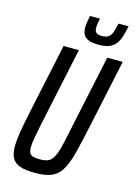

<svg xmlns="http://www.w3.org/2000/svg" viewBox="-131 -950 732 1028"><g transform="rotate(15 234.5 -436.0)"><path d="M167 8Q116 8 85.5 -2.5Q55 -13 41.5 -37Q28 -61 28 -100Q28 -136 36 -184.5Q44 -233 58 -299L141 -688H226L135 -260Q124 -208 118 -174Q112 -140 112 -119Q112 -99 118 -88Q124 -77 137.5 -73Q151 -69 174 -69Q202 -69 219 -76Q236 -83 248 -103Q260 -123 270 -161Q280 -199 292 -260L383 -688H469L386 -299Q370 -225 357 -171.5Q344 -118 329 -83.5Q314 -49 293.5 -29Q273 -9 242.5 -0.5Q212 8 167 8ZM320 -743Q284 -743 263.5 -751.5Q243 -760 235 -776Q227 -792 227 -813Q227 -827 229.5 -844Q232 -861 236 -880H291Q288 -864 286 -851Q284 -838 284 -827Q284 -811 292.5 -802Q301 -793 324 -793Q350 -793 362.5 -803Q375 -813 381.5 -832.5Q388 -852 394 -880H450Q444 -850 436.5 -825Q429 -800 416 -781.5Q403 -763 380 -753Q357 -743 320 -743Z"/></g></svg>

Font: Saira ExtraCondensed Medium
Style: Italic
Weight: 500
Width: 2
Italic angle: -12°
Designer: Hector Gatti with collaboration of the Omnibus-Type team
Foundry: Omnibus-Type
Version: Version 1.101